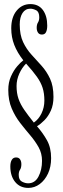

<svg xmlns="http://www.w3.org/2000/svg" viewBox="-20 -730 308 939"><path d="M118.5 189Q78 189 54.2 160Q30.5 131 30.5 84Q30.5 64 37.5 52Q44.5 40 58.5 40Q72 40 78.2 49.5Q84.5 59 84.5 73Q84.5 90.5 78 100Q71.5 109.5 71.5 125Q71.5 150 87.2 158.2Q103 166.5 117.5 166.5Q151 166.5 168.2 133.5Q185.5 100.5 185.5 56.5Q185.5 20 168.8 -10Q152 -40 127.5 -68.8Q103 -97.5 78.5 -129Q54 -160.5 37.2 -199.8Q20.5 -239 20.5 -290.5Q20.5 -327 33.5 -356.2Q46.5 -385.5 64 -405.8Q81.5 -426 94 -435Q64.5 -472.5 49.8 -510.2Q35 -548 35 -591.5Q35 -646 61.5 -678Q88 -710 128.5 -710Q168.5 -710 189.8 -681Q211 -652 211 -605Q211 -585 205.2 -573Q199.5 -561 185 -561Q172 -561 165.8 -570.5Q159.5 -580 159.5 -594Q159.5 -610.5 165.8 -620.2Q172 -630 172 -645.5Q172 -672 156.8 -679.8Q141.5 -687.5 128.5 -687.5Q104 -687.5 90.2 -666.5Q76.5 -645.5 76.5 -610.5Q76.5 -559 93 -524.2Q109.5 -489.5 134.2 -462.5Q159 -435.5 183.5 -408.2Q208 -381 224.8 -345.2Q241.5 -309.5 241.5 -256Q241.5 -217.5 228.8 -189.2Q216 -161 197.5 -142.2Q179 -123.5 161 -112.5Q190 -79.5 210 -43.5Q230 -7.5 230 43.5Q230 86 214.8 118.8Q199.5 151.5 174.2 170.2Q149 189 118.5 189ZM145.5 -130.5Q169 -146.5 183 -175.5Q197 -204.5 197 -238Q197 -273.5 188.5 -300.2Q180 -327 160.5 -354.5Q141 -382 107.5 -419Q87.5 -399 74.2 -369.5Q61 -340 61 -309.5Q61 -274 70.5 -246.8Q80 -219.5 98.8 -192.5Q117.5 -165.5 145.5 -130.5Z"/></svg>

Font: Imbue 50pt Light
Style: Regular
Weight: 300
Designer: Tyler Finck
Foundry: Etcetera Type Company
Version: Version 1.102; ttfautohint (v1.8.3)